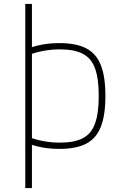

<svg xmlns="http://www.w3.org/2000/svg" viewBox="-20 -750 640 980"><path d="M284 10Q234 10 193 2Q152 -6 121 -19L131 -49Q166 -36 205.5 -29Q245 -22 286 -22Q359 -22 402.5 -44.5Q446 -67 465 -119.5Q484 -172 484 -260Q484 -349 465 -401Q446 -453 402.5 -475.5Q359 -498 286 -498Q245 -498 205.5 -491Q166 -484 131 -471L121 -501Q152 -514 193 -522Q234 -530 284 -530Q369 -530 420.5 -503Q472 -476 495 -417Q518 -358 518 -260Q518 -163 495 -103.5Q472 -44 420.5 -17Q369 10 284 10ZM109 210V-730H143V210Z"/></svg>

Font: M PLUS Code Latin Expanded ExtraLight
Style: Regular
Weight: 250
Width: 7
Designer: Coji Morishita
Foundry: UNDERFOREST DESIGN
Version: Version 1.002; ttfautohint (v1.8.3)